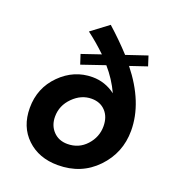

<svg xmlns="http://www.w3.org/2000/svg" viewBox="-138 -857 887 978"><g transform="rotate(20 305.5 -368.0)"><path d="M285 14Q182 14 117 -48Q52 -110 52 -212Q52 -320 126 -394Q200 -468 300 -468Q368 -468 424 -426Q393 -493 344 -549L218 -506L201 -558L304 -593Q254 -641 202 -680L295 -750Q360 -692 416 -631L529 -669L546 -616L454 -585Q577 -431 577 -278Q577 -158 494.5 -72Q412 14 285 14ZM294 -104Q356 -104 396.5 -148.5Q437 -193 437 -251Q437 -302 408.5 -332.5Q380 -363 333 -363Q277 -363 232.5 -318.5Q188 -274 188 -214Q188 -166 217.5 -135Q247 -104 294 -104Z"/></g></svg>

Font: Jost* 600 Semi
Style: Italic
Weight: 600
Italic angle: -10°
Version: Version 3.500